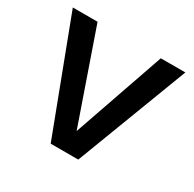

<svg xmlns="http://www.w3.org/2000/svg" viewBox="-126 -685 829 820"><g transform="rotate(30 288.0 -275.5)"><path d="M132 -551C132 -551 10 -551 10 -551C10 -551 219 0 219 0C219 0 355 0 355 0C355 0 565 -551 565 -551C565 -551 444 -551 444 -551C444 -551 288 -102 288 -102C288 -102 132 -551 132 -551Z"/></g></svg>

Font: Girnar Poppins
Style: Medium
Weight: 500
Designer: Ninad Kale (Devanagari), Jonny Pinhorn (Latin)
Foundry: Indian Type Foundry
Version: ""